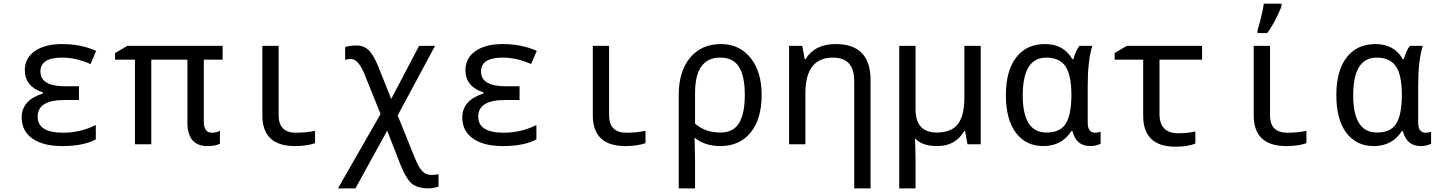

<svg xmlns="http://www.w3.org/2000/svg" viewBox="-20 -786 7841 1046"><path d="M410.2 -315.9V-241.2H332Q185.1 -241.2 185.1 -150.9Q185.1 -63 323.2 -63Q418.9 -63 502 -105V-26.9Q436.5 9.8 317.9 9.8Q214.8 9.8 156.5 -31.2Q98.1 -72.3 98.1 -146Q98.1 -240.2 213.9 -276.9V-282.2Q115.2 -314.5 115.2 -403.8Q115.2 -469.7 169.9 -507.8Q224.6 -545.9 316.9 -545.9Q422.4 -545.9 503.9 -508.8L473.1 -437Q394.5 -472.2 318.8 -472.2Q200.2 -472.2 200.2 -397Q200.2 -315.9 335 -315.9Z M1178.2 -73.2V-2.9Q1152.8 9.8 1111.3 9.8Q1001 9.8 1001 -118.2V-460.9H804.2V0H715.3V-460.9H606.9V-497.1L674.3 -536.1H1192.9V-460.9H1090.3V-124Q1090.3 -63 1134.3 -63Q1156.7 -63 1178.2 -73.2Z M1498 -536.1V-158.2Q1498 -63 1592.3 -63Q1647 -63 1696.3 -73.2V-5.9Q1650.9 9.8 1586.4 9.8Q1409.2 9.8 1409.2 -158.2V-536.1Z M2111.3 -247.1 2263.2 -536.1H2350.1L2146.5 -157.2L2237.3 67.9Q2259.8 123.5 2279.3 145.3Q2298.8 167 2330.1 167Q2351.6 167 2369.1 163.1V231Q2336.9 240.2 2311.5 240.2Q2261.7 240.2 2228.8 218.3Q2195.8 196.3 2161.1 109.9L2089.4 -74.2L1916.5 240.2H1821.3L2053.2 -165L1965.3 -382.8Q1932.1 -464.8 1891.1 -464.8Q1877 -464.8 1860.4 -460V-529.8Q1886.2 -538.1 1923.3 -538.1Q1962.9 -538.1 1989.7 -511.5Q2016.6 -484.9 2043.5 -417Z M2810.5 -315.9V-241.2H2732.4Q2585.4 -241.2 2585.4 -150.9Q2585.4 -63 2723.6 -63Q2819.3 -63 2902.3 -105V-26.9Q2836.9 9.8 2718.3 9.8Q2615.2 9.8 2556.9 -31.2Q2498.5 -72.3 2498.5 -146Q2498.5 -240.2 2614.3 -276.9V-282.2Q2515.6 -314.5 2515.6 -403.8Q2515.6 -469.7 2570.3 -507.8Q2625 -545.9 2717.3 -545.9Q2822.8 -545.9 2904.3 -508.8L2873.5 -437Q2794.9 -472.2 2719.2 -472.2Q2600.6 -472.2 2600.6 -397Q2600.6 -315.9 2735.4 -315.9Z M3298.3 -536.1V-158.2Q3298.3 -63 3392.6 -63Q3447.3 -63 3496.6 -73.2V-5.9Q3451.2 9.8 3386.7 9.8Q3209.5 9.8 3209.5 -158.2V-536.1Z M3766.6 -34.2H3763.7Q3766.6 50.8 3766.6 98.1V240.2H3677.7V-269Q3677.7 -397.5 3739.5 -471.7Q3801.3 -545.9 3907.7 -545.9Q4008.3 -545.9 4068.8 -470.9Q4129.4 -396 4129.4 -269Q4129.4 -137.2 4069.1 -63.7Q4008.8 9.8 3903.8 9.8Q3821.8 9.8 3766.6 -34.2ZM3766.6 -112.8Q3821.3 -64 3904.8 -64Q3975.1 -64 4006.3 -115.5Q4037.6 -167 4037.6 -269Q4037.6 -371.1 4005.9 -421.6Q3974.1 -472.2 3903.8 -472.2Q3766.6 -472.2 3766.6 -278.8Z M4633.8 240.2V-345.2Q4633.8 -472.2 4517.6 -472.2Q4367.7 -472.2 4367.7 -277.8V0H4278.8V-536.1H4350.6L4363.8 -463.9H4368.7Q4418.5 -545.9 4532.7 -545.9Q4722.7 -545.9 4722.7 -350.1V240.2Z M4967.8 -190.9Q4967.8 -64 5084 -64Q5162.1 -64 5198 -109.4Q5233.9 -154.8 5233.9 -257.8V-536.1H5322.8V0H5251L5237.8 -71.8H5232.9Q5185.5 9.8 5085.9 9.8Q5001.5 9.8 4964.8 -33.2Q4967.8 41.5 4967.8 84V240.2H4878.9V-536.1H4967.8Z M5821.8 -463.9H5827.6Q5842.3 -514.2 5860.8 -536.1H5930.7Q5905.8 -455.1 5905.8 -321.8V-117.2Q5905.8 -63 5946.8 -63Q5960.9 -63 5976.1 -67.9V-2.9Q5950.7 9.8 5919.9 9.8Q5842.3 9.8 5822.8 -71.8H5816.9Q5764.2 9.8 5664.1 9.8Q5568.8 9.8 5514.4 -62.7Q5460 -135.3 5460 -267.1Q5460 -400.4 5516.1 -473.1Q5572.3 -545.9 5672.9 -545.9Q5775.4 -545.9 5821.8 -463.9ZM5816.9 -259.8V-267.1Q5816.9 -377.9 5784.2 -425Q5751.5 -472.2 5679.7 -472.2Q5551.8 -472.2 5551.8 -266.1Q5551.8 -64 5680.7 -64Q5752.9 -64 5783.9 -108.9Q5814.9 -153.8 5816.9 -259.8Z M6528.8 -536.1V-460.9H6296.9V-165Q6296.9 -60.1 6398.9 -60.1Q6451.2 -60.1 6492.2 -69.8V-3.9Q6451.2 13.2 6384.8 13.2Q6208 13.2 6208 -154.8V-460.9H6052.7V-497.1L6118.2 -536.1Z M6898.9 -536.1V-158.2Q6898.9 -63 6993.2 -63Q7047.9 -63 7097.2 -73.2V-5.9Q7051.8 9.8 6987.3 9.8Q6810.1 9.8 6810.1 -158.2V-536.1ZM6830.6 -619.1 6845.2 -671.4Q6859.9 -727.1 6864.7 -766.1H6961.9V-755.9Q6961.9 -748 6937.7 -697.3Q6913.6 -646.5 6883.8 -606H6830.6Z M7622.1 -463.9H7627.9Q7642.6 -514.2 7661.1 -536.1H7731Q7706.1 -455.1 7706.1 -321.8V-117.2Q7706.1 -63 7747.1 -63Q7761.2 -63 7776.4 -67.9V-2.9Q7751 9.8 7720.2 9.8Q7642.6 9.8 7623 -71.8H7617.2Q7564.5 9.8 7464.4 9.8Q7369.1 9.8 7314.7 -62.7Q7260.3 -135.3 7260.3 -267.1Q7260.3 -400.4 7316.4 -473.1Q7372.6 -545.9 7473.1 -545.9Q7575.7 -545.9 7622.1 -463.9ZM7617.2 -259.8V-267.1Q7617.2 -377.9 7584.5 -425Q7551.8 -472.2 7480 -472.2Q7352.1 -472.2 7352.1 -266.1Q7352.1 -64 7481 -64Q7553.2 -64 7584.2 -108.9Q7615.2 -153.8 7617.2 -259.8Z"/></svg>

Font: WenQuanYi Micro Hei Mono
Style: Regular
Weight: 400
Foundry: Ascender Corporation
Version: Version 0.2.0-beta